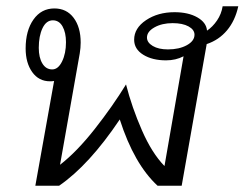

<svg xmlns="http://www.w3.org/2000/svg" viewBox="-20 -594 782 614"><path d="M742 -574Q732 -528 706 -497Q680 -466 641 -453L561 0H484Q409 -69 363 -212Q265 -66 169 0H93L153 -335Q148 -334 140 -334Q104 -334 83 -363.5Q62 -393 62 -439Q62 -496 87 -531.5Q112 -567 154 -567Q193 -567 215.5 -537Q238 -507 238 -458Q238 -441 235 -423L172 -67Q226 -109 283 -181.5Q340 -254 383 -324Q402 -250 434 -177Q466 -104 506 -63L567 -414Q542 -401 511 -401Q467 -401 438 -419Q409 -437 409 -467Q409 -504 447 -529.5Q485 -555 538 -555Q582 -555 611 -538.5Q640 -522 642 -496Q660 -508 674 -528.5Q688 -549 692 -574ZM147 -372Q166 -372 178.5 -397.5Q191 -423 191 -459Q191 -490 180 -509.5Q169 -529 149 -529Q128 -529 116 -504Q104 -479 104 -441Q104 -410 115.5 -391Q127 -372 147 -372ZM602 -483Q602 -499 583 -509.5Q564 -520 532 -520Q498 -520 474 -506.5Q450 -493 450 -474Q450 -458 468.5 -447Q487 -436 517 -436Q553 -436 577.5 -449.5Q602 -463 602 -483Z"/></svg>

Font: KoHo
Style: Italic
Weight: 400
Italic angle: -10°
Designer: Cadson Demak & Katatrad Team
Foundry: Cadson Demak Co.,Ltd.
Version: Version 1.000